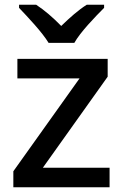

<svg xmlns="http://www.w3.org/2000/svg" viewBox="-20 -786 517 806"><path d="M417 -766H344C309 -744 273 -712 237 -677C203 -712 167 -743 132 -766H60V-753C96 -715 157 -651 184 -606H292C317 -651 380 -716 417 -753ZM440 0V-82H160L432 -464V-539H53V-457H314L36 -67V0Z"/></svg>

Font: Noto Sans Cherokee Medium
Style: Regular
Weight: 500
Designer: Monotype Design Team
Foundry: Monotype Imaging Inc.
Version: Version 2.001